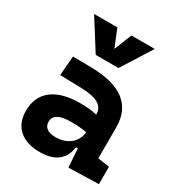

<svg xmlns="http://www.w3.org/2000/svg" viewBox="-185 -897 955 1028"><g transform="rotate(30 293.0 -383.0)"><path d="M388.2 4.9 573.7 0V-107.4L502 -118.2V-309.6C502 -446.3 412.1 -518.6 224.6 -521L111.8 -522.5L102.1 -402.3L234.4 -398.9C327.6 -396.5 375 -372.1 375 -316.9V-315.4C343.8 -322.3 312 -325.7 269 -325.7C122.1 -325.7 38.6 -261.7 38.6 -146C38.6 -46.4 102.5 9.8 212.9 9.8C302.7 9.8 358.9 -29.8 368.2 -109.4H379.9ZM212.9 -590.8H353.5L470.7 -776.4H326.7L283.2 -668.5L239.7 -776.4H95.7ZM375 -206.5C373 -154.8 329.6 -101.6 245.6 -101.6C198.2 -101.6 172.9 -120.6 172.9 -155.8C172.9 -194.3 208.5 -214.4 275.4 -214.4C309.6 -214.4 337.4 -214.4 375 -206.5Z"/></g></svg>

Font: Cascadia Mono NF
Style: Bold
Weight: 700
Monospace: yes
Designer: Aaron Bell
Foundry: Saja Typeworks
Version: Version 2404.023